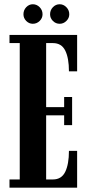

<svg xmlns="http://www.w3.org/2000/svg" viewBox="-20 -860 412 880"><path d="M23.5 0V-37.5H70.5V-662.5H23.5V-700H333.5V-533H296Q296 -594 279 -628.2Q262 -662.5 222.5 -662.5H191.5V-369H274V-415.5H310.5V-286.5H274V-331.5H191.5V-37.5H222.5Q262 -37.5 279 -72.5Q296 -107.5 296 -168.5H333.5V0ZM253.5 -751Q235.5 -751 222.5 -764Q209.5 -777 209.5 -794.5Q209.5 -813.5 222.5 -827Q235.5 -840.5 253.5 -840.5Q271 -840.5 284.2 -827Q297.5 -813.5 297.5 -794.5Q297.5 -777 284.2 -764Q271 -751 253.5 -751ZM130.5 -751Q113 -751 100.2 -764Q87.5 -777 87.5 -794.5Q87.5 -813.5 100.2 -827Q113 -840.5 130.5 -840.5Q148.5 -840.5 161.8 -827Q175 -813.5 175 -794.5Q175 -777 161.8 -764Q148.5 -751 130.5 -751Z"/></svg>

Font: Imbue 10pt
Style: Bold
Weight: 700
Designer: Tyler Finck
Foundry: Etcetera Type Company
Version: Version 1.102; ttfautohint (v1.8.3)